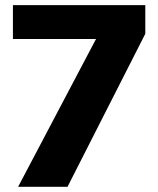

<svg xmlns="http://www.w3.org/2000/svg" viewBox="-20 -720 610 740"><path d="M540 -700.2V-589.8L240.2 0H49.8L350.1 -569.8H29.8V-700.2Z"/></svg>

Font: Fivo Sans Heavy
Style: Regular
Weight: 900
Designer: Alexander Slobzheninov
Foundry: Alexander Slobzheninov
Version: 1.0